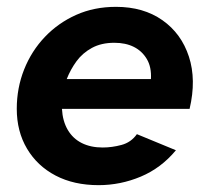

<svg xmlns="http://www.w3.org/2000/svg" viewBox="-20 -529 603 561"><path d="M268 12Q196 12 142.5 -16Q89 -44 59 -94.5Q29 -145 29 -211Q29 -272 50.5 -326Q72 -380 111 -421Q150 -462 202.5 -485.5Q255 -509 319 -509Q399 -509 454.5 -470Q510 -431 532 -363.5Q554 -296 534 -211H161Q163 -175 178 -149.5Q193 -124 219 -111Q245 -98 280 -98Q307 -98 335 -105.5Q363 -113 380 -137L494 -90Q451 -38 391.5 -13Q332 12 268 12ZM175 -298H421Q423 -333 409 -356.5Q395 -380 371 -392Q347 -404 314 -404Q276 -404 248.5 -389Q221 -374 203.5 -350Q186 -326 175 -298Z"/></svg>

Font: Atkinson Hyperlegible Next
Style: Bold Italic
Weight: 700
Italic angle: -12°
Designer: Elliott Scott, Megan Eiswerth, Linus Boman, Theodore Petrosky, Letters from Sweden
Foundry: Applied Design Works, Letters from Sweden
Version: Version 2.001